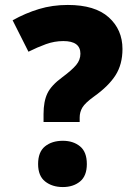

<svg xmlns="http://www.w3.org/2000/svg" viewBox="-20 -744 538 776"><path d="M254 -724Q364 -724 419.5 -674Q475 -624 475 -546Q475 -484 447 -440Q419 -396 360 -354Q324 -328 313 -309.5Q302 -291 302 -269V-251H156V-283Q156 -334 171.5 -366.5Q187 -399 232 -432Q271 -461 288 -481.5Q305 -502 305 -527Q305 -578 236 -578Q200 -578 165.5 -565.5Q131 -553 95 -535L31 -662Q83 -691 137.5 -707.5Q192 -724 254 -724ZM234 12Q191 12 162.5 -10.5Q134 -33 134 -81Q134 -130 162 -152.5Q190 -175 234 -175Q276 -175 303.5 -152.5Q331 -130 331 -81Q331 -33 303.5 -10.5Q276 12 234 12Z"/></svg>

Font: Noto Sans Malayalam SemiCondensed Black
Style: Regular
Weight: 900
Width: 4
Designer: Jelle Bosma - Monotype Design Team
Foundry: Monotype Imaging Inc.
Version: Version 2.104; ttfautohint (v1.8.4.7-5d5b)